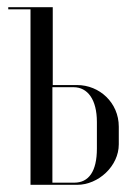

<svg xmlns="http://www.w3.org/2000/svg" viewBox="-20 -515 391 535"><path d="M127 -278V-495H3V-489H65V0H195C254 0 311 -52 311 -113V-162C311 -229 257 -278 195 -278ZM250 -101C250 -37 227 -6 187 -6H126V-272H185C224 -272 250 -238 250 -175Z"/></svg>

Font: Moniqa Display
Style: Regular
Weight: 400
Designer: Rajesh Rajput
Foundry: Rajesh Rajput
Version: Version 1.000